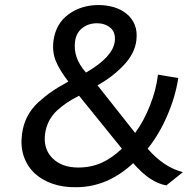

<svg xmlns="http://www.w3.org/2000/svg" viewBox="-20 -741 790 772"><path d="M325.7 -449.2Q433.1 -511.2 441.4 -573.7Q445.8 -610.8 424.3 -628.9Q401.9 -647.5 370.6 -647.5Q335.4 -647.5 310.8 -628.2Q286.1 -608.9 281.7 -573.7Q273.4 -507.8 325.7 -449.2ZM294.4 -67.4Q320.8 -67.4 344.2 -72.3Q367.7 -77.1 388.9 -86.7Q410.2 -96.2 430.2 -110.4Q450.2 -124.5 470.2 -143.1L297.9 -356Q283.2 -348.6 271 -341.6Q258.8 -334.5 248.3 -327.4Q237.8 -320.3 228 -312.5Q218.3 -304.7 208 -295.4Q168.5 -257.8 161.1 -201.7Q153.8 -142.1 190.9 -105Q228.5 -67.4 294.4 -67.4ZM286.1 11.7Q234.9 12.7 191.9 -2Q148.9 -16.6 119.4 -44.2Q89.8 -71.8 75.9 -111.6Q62 -151.4 68.4 -200.7Q77.6 -277.3 133.8 -329.6Q148.4 -342.3 161.9 -353.3Q175.3 -364.3 188.5 -373Q201.7 -382.3 218.3 -392.1Q234.9 -401.9 254.9 -413.1Q220.2 -458 205.1 -494.1Q189.5 -530.8 194.8 -575.7Q203.6 -644.5 254.4 -682.6Q305.7 -720.7 376.5 -720.7Q408.2 -720.7 437.5 -712.2Q466.8 -703.6 488.5 -686Q510.3 -668.5 521.5 -641.8Q532.7 -615.2 528.3 -578.6Q522 -526.4 478.5 -480Q456.5 -456.5 430.4 -436.3Q404.3 -416 372.1 -397.9L523.4 -206.5Q558.6 -254.4 583 -316.9Q607.9 -378.9 615.2 -440.9L696.8 -427.2Q690.9 -389.2 679.9 -351.6Q668.9 -314 652.3 -275.9Q620.1 -200.7 573.7 -143.1Q638.7 -68.4 715.3 -48.8L648.9 4.4Q583.5 -6.3 515.6 -85Q412.1 11.7 286.1 11.7Z"/></svg>

Font: Ride
Style: Italic
Weight: 400
Version: Version 3.000